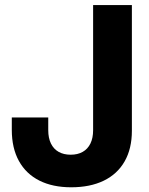

<svg xmlns="http://www.w3.org/2000/svg" viewBox="-20 -748 605 778"><path d="M27.8 -221.7V-271.9H175.5V-220.5Q175.5 -188.7 186.4 -166.4Q197.4 -144 217.7 -132.6Q238.1 -121.1 266.4 -121.1Q294.7 -121.1 315.1 -132.6Q335.4 -144 346.4 -166.4Q357.3 -188.7 357.3 -220.5V-727.5H514.4V-218.2Q514.4 -145.4 484.9 -93.9Q455.5 -42.5 400.3 -15.8Q345.1 10.9 268.5 10.9Q193.6 10.9 139.6 -16.2Q85.5 -43.4 56.7 -95.6Q27.8 -147.8 27.8 -221.7Z"/></svg>

Font: Intratopia Thin
Style: Regular
Weight: 100
Designer: Rasmus Andersson
Foundry: rsms
Version: Version 3.000;Glyphs 3.2.3 (3260)